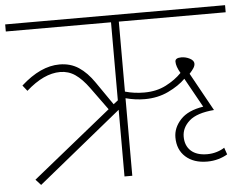

<svg xmlns="http://www.w3.org/2000/svg" viewBox="-63 -743 1030 809"><g transform="rotate(-5 452.0 -338.5)"><path d="M465 -356Q503 -345 546 -345Q598 -345 638 -365.5Q678 -386 705 -414Q688 -443 688 -463Q688 -479 714 -479Q733 -479 750 -470Q767 -461 767 -448Q767 -439 761 -429.5Q755 -420 743 -407L832 -246Q759 -240 727 -211.5Q695 -183 695 -145Q695 -107 719 -85Q743 -63 788 -63Q809 -63 828.5 -69Q848 -75 861 -84L871 -55Q855 -45 832.5 -38.5Q810 -32 785 -32Q728 -32 694 -62.5Q660 -93 660 -145Q660 -186 691.5 -220Q723 -254 788 -264L719 -388Q691 -360 646 -338.5Q601 -317 546 -317Q506 -317 465 -328V0H432V-282L79 5L57 -19L390 -288L321 -383Q292 -423 263.5 -442.5Q235 -462 200 -462Q131 -462 56 -395L37 -419Q120 -494 200 -494Q246 -494 281 -471Q316 -448 346 -404L413 -307L432 -322V-652H-13V-682H917V-652H465Z"/></g></svg>

Font: FiraGO UltraLight
Style: Regular
Weight: 200
Designer: bBox Type
Foundry: bBox Type GmbH
Version: Version 1.001